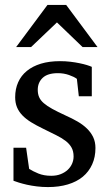

<svg xmlns="http://www.w3.org/2000/svg" viewBox="-20 -740 438 772"><path d="M363.8 -145Q363.8 -108.4 350.6 -79.1Q337.4 -49.8 313 -29.5Q288.6 -9.3 252.9 1.5Q217.3 12.2 172.9 12.2Q149.9 12.2 128.2 9.5Q106.4 6.8 88.1 2.7Q69.8 -1.5 55.7 -5.9Q41.5 -10.3 34.2 -13.2V-146H85L97.2 -61Q112.3 -51.3 134.5 -42.2Q156.7 -33.2 186 -33.2Q207.5 -33.2 224.1 -39.8Q240.7 -46.4 252.2 -57.1Q263.7 -67.9 269.8 -81.8Q275.9 -95.7 275.9 -110.8Q275.9 -131.8 267.6 -146.7Q259.3 -161.6 243.7 -173.6Q228 -185.5 205.3 -196.8Q182.6 -208 153.8 -222.2Q126.5 -235.4 105.5 -248.3Q84.5 -261.2 70.1 -276.1Q55.7 -291 48.3 -308.8Q41 -326.7 41 -349.1Q41 -382.3 53 -409.2Q64.9 -436 87.9 -454.8Q110.8 -473.6 144.3 -483.9Q177.7 -494.1 221.2 -494.1Q243.2 -494.1 263.2 -491.7Q283.2 -489.3 299.8 -485.8Q316.4 -482.4 329.1 -478.5Q341.8 -474.6 349.1 -471.2V-353H296.9L289.1 -422.9Q278.3 -431.2 257.3 -438.5Q236.3 -445.8 212.9 -445.8Q171.4 -445.8 151.6 -427Q131.8 -408.2 131.8 -378.9Q131.8 -361.8 137.5 -349.1Q143.1 -336.4 156 -325.2Q168.9 -314 190.2 -302.2Q211.4 -290.5 243.2 -275.9Q269.5 -264.2 291.5 -251.5Q313.5 -238.8 329.6 -223.1Q345.7 -207.5 354.7 -188.5Q363.8 -169.4 363.8 -145ZM312 -550.8 209 -649.9 105 -550.8H44.9L170.9 -720.2H246.1L372.1 -550.8Z"/></svg>

Font: Charis SIL Am
Style: Regular
Weight: 400
Foundry: SIL International
Version: Version 5.000